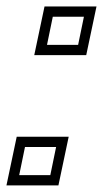

<svg xmlns="http://www.w3.org/2000/svg" viewBox="-28 -560 328 580"><path d="M75.5 -393.5 106.5 -540.5H263.5L232.5 -393.5ZM114 -424.5H208L225.5 -509.5H131.5ZM-8.5 0 22.5 -147H179.5L148.5 0ZM30 -31H124L141.5 -116H47.5Z"/></svg>

Font: Tourney Expanded Light
Style: Italic
Weight: 300
Width: 7
Italic angle: -12°
Designer: Tyler Finck
Foundry: Etcetera Type Co
Version: Version 1.010; ttfautohint (v1.8.3)